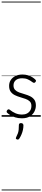

<svg xmlns="http://www.w3.org/2000/svg" viewBox="-20 -1435 521 2360"><path d="M249 19Q203 19 167 7.5Q131 -4 105 -20.5Q79 -37 67 -50Q60 -58 61.5 -65.5Q63 -73 70 -83Q78 -91 85.5 -91.5Q93 -92 101 -85Q133 -59 170 -43Q207 -27 252 -27Q287 -27 312.5 -40.5Q338 -54 352 -78Q366 -102 366 -133Q366 -169 346 -188.5Q326 -208 295 -219Q264 -230 229.5 -240Q195 -250 163.5 -265Q132 -280 112 -307Q92 -334 92 -380Q92 -420 112 -451Q132 -482 169 -500.5Q206 -519 256 -519Q293 -519 324 -509.5Q355 -500 378.5 -485Q402 -470 417 -454Q424 -446 422 -439Q420 -432 413 -424Q407 -417 398.5 -417Q390 -417 382 -423Q350 -447 321 -460Q292 -473 253 -473Q201 -473 173.5 -449Q146 -425 146 -385Q146 -350 165.5 -330Q185 -310 216.5 -298.5Q248 -287 283.5 -277Q319 -267 350 -252Q381 -237 401 -210.5Q421 -184 421 -138Q421 -100 402.5 -63.5Q384 -27 346.5 -4Q309 19 249 19ZM187 278Q176 274 175 267.5Q174 261 180 248Q193 223 200 203Q207 183 209.5 160Q212 137 212 102Q212 91 218 84.5Q224 78 238 78Q253 78 260.5 86Q268 94 268 106Q268 133 262 161Q256 189 245 215.5Q234 242 219 266Q212 276 205 279.5Q198 283 187 278ZM0 895H481V905H0ZM0 -20H481V0H0ZM0 -505H481V-500H0ZM0 -1415H481V-1405H0Z"/></svg>

Font: Playwrite BE WAL Guides
Style: Regular
Weight: 400
Designer: Veronika Burian, José Scaglione
Foundry: TypeTogether
Version: Version 1.003